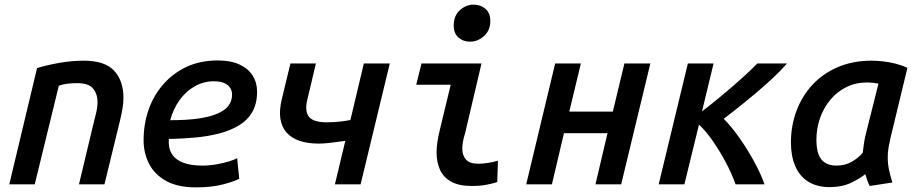

<svg xmlns="http://www.w3.org/2000/svg" viewBox="-20 -796 3960 829"><path d="M20 0 140 -502Q182 -515 236 -524.5Q290 -534 341 -534Q433 -534 473 -490.5Q513 -447 513 -374Q513 -352 509 -328Q505 -304 499 -279L431 0H321L383 -260Q389 -283 395 -308Q401 -333 401 -356Q401 -390 382 -413.5Q363 -437 313 -437Q291 -437 270.5 -434.5Q250 -432 234 -426L130 0Z M825 13Q747 13 697 -15Q647 -43 623.5 -89Q600 -135 600 -191Q600 -260 621.5 -322Q643 -384 685 -432Q727 -480 786 -507.5Q845 -535 921 -535Q976 -535 1014 -517.5Q1052 -500 1071 -469.5Q1090 -439 1090 -400Q1090 -348 1069 -312Q1048 -276 1011 -254Q974 -232 925.5 -219.5Q877 -207 821.5 -202Q766 -197 709 -196Q706 -157 722 -131.5Q738 -106 771 -93.5Q804 -81 853 -81Q884 -81 915 -86.5Q946 -92 970 -99.5Q994 -107 1004 -113L1013 -24Q990 -12 941.5 0.5Q893 13 825 13ZM715 -277Q785 -277 835 -284Q885 -291 918 -305Q951 -319 966.5 -339.5Q982 -360 982 -388Q982 -403 974.5 -415.5Q967 -428 950 -436.5Q933 -445 903 -445Q859 -445 821 -423.5Q783 -402 755.5 -364Q728 -326 715 -277Z M1426 0 1471 -188Q1458 -186 1438.5 -183.5Q1419 -181 1398 -178.5Q1377 -176 1356 -176Q1308 -176 1273 -188Q1238 -200 1217 -224Q1196 -248 1190.5 -284Q1185 -320 1197 -369L1234 -522H1344L1307 -366Q1295 -317 1313.5 -292.5Q1332 -268 1390 -268Q1421 -268 1448 -271Q1475 -274 1493 -278L1551 -522H1663L1537 0Z M2016 7Q1962 7 1928.5 -11.5Q1895 -30 1880 -62.5Q1865 -95 1865 -138Q1865 -160 1868.5 -183Q1872 -206 1878 -231L1926 -430H1777L1800 -522H2059L1988 -220Q1982 -202 1979 -185Q1976 -168 1976 -154Q1976 -125 1992 -107Q2008 -89 2046 -89Q2065 -89 2086.5 -92.5Q2108 -96 2130 -102L2127 -10Q2106 -3 2079 2Q2052 7 2016 7ZM2009 -616Q1980 -616 1959.5 -634Q1939 -652 1939 -686Q1939 -728 1965.5 -752Q1992 -776 2025 -776Q2055 -776 2076 -758Q2097 -740 2097 -705Q2097 -665 2070 -640.5Q2043 -616 2009 -616Z M2252 0 2377 -522H2488L2438 -314H2626L2676 -522H2788L2662 0H2551L2603 -221H2415L2363 0Z M2824 0 2950 -522H3061L3011 -315Q3049 -344 3093 -380.5Q3137 -417 3179 -454.5Q3221 -492 3250 -522H3378Q3354 -494 3319.5 -461.5Q3285 -429 3246.5 -396.5Q3208 -364 3171.5 -335Q3135 -306 3105 -283Q3137 -251 3171 -203Q3205 -155 3234.5 -101.5Q3264 -48 3281 0H3156Q3139 -48 3113 -96.5Q3087 -145 3057.5 -187.5Q3028 -230 2998 -258L2935 0Z M3559 12Q3505 11 3468.5 -12.5Q3432 -36 3413.5 -79Q3395 -122 3395 -182Q3395 -252 3418.5 -316Q3442 -380 3487 -429Q3532 -478 3597 -506Q3662 -534 3743 -534Q3766 -534 3793 -531Q3820 -528 3847.5 -521Q3875 -514 3898 -503L3825 -201Q3820 -179 3816.5 -159Q3813 -139 3813 -117Q3813 -89 3818.5 -63Q3824 -37 3833 -8L3735 7Q3730 -3 3724.5 -18Q3719 -33 3716 -44Q3694 -26 3655 -7Q3616 12 3559 12ZM3591 -81Q3629 -81 3657.5 -97.5Q3686 -114 3705 -136Q3707 -153 3709.5 -171Q3712 -189 3716 -208L3773 -435Q3764 -437 3749.5 -438.5Q3735 -440 3725 -440Q3675 -440 3634.5 -420Q3594 -400 3565 -365Q3536 -330 3520.5 -285.5Q3505 -241 3505 -192Q3505 -156 3513.5 -131.5Q3522 -107 3541.5 -94Q3561 -81 3591 -81Z"/></svg>

Font: Ubuntu Sans Mono Medium
Style: Italic
Weight: 500
Italic angle: -13.5°
Monospace: yes
Designer: Dalton Maag Ltd
Foundry: Dalton Maag Ltd
Version: Version 1.006